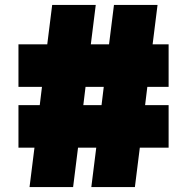

<svg xmlns="http://www.w3.org/2000/svg" viewBox="-20 -760 760 780"><path d="M100 0 120 -160H55V-333H141.5L150.5 -407H55V-580H172L192 -740H369L349 -580H423L443 -740H620L600 -580H665V-407H578.5L569.5 -333H665V-160H548L528 0H351L371 -160H297L277 0ZM318.5 -333H392.5L401.5 -407H327.5Z"/></svg>

Font: Encode Sans Exp Black
Style: Regular
Weight: 900
Width: 7
Designer: Multiple Designers
Foundry: Impallari Type
Version: Version 3.002; ttfautohint (v1.8.3) -l 8 -r 50 -G 200 -x 14 